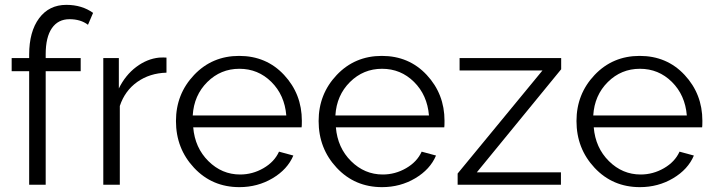

<svg xmlns="http://www.w3.org/2000/svg" viewBox="-20 -760 2940 790"><path d="M100 0V-467H28V-521H100V-535Q100 -630 141 -685Q182 -740 253 -740Q317 -740 363 -707L342 -658Q312 -681 266 -681Q219 -681 193.5 -644Q168 -607 168 -537V-521H312V-467H168V0Z M665 -461Q596 -459 545 -423Q494 -387 473 -324V0H405V-521H469V-396Q496 -451 540.5 -484.5Q585 -518 635 -523Q654 -524 665 -523Z M965 10Q853 10 778.5 -69.5Q704 -149 704 -262Q704 -373 778.5 -451.5Q853 -530 964 -530Q1076 -530 1149 -451.5Q1222 -373 1222 -263Q1222 -241 1221 -236H775Q782 -152 837.5 -97Q893 -42 968 -42Q1019 -42 1064 -68Q1109 -94 1128 -136L1187 -120Q1163 -63 1101.5 -26.5Q1040 10 965 10ZM773 -285H1158Q1151 -369 1096.5 -423Q1042 -477 965 -477Q888 -477 833 -422.5Q778 -368 773 -285Z M1552 10Q1440 10 1365.5 -69.5Q1291 -149 1291 -262Q1291 -373 1365.5 -451.5Q1440 -530 1551 -530Q1663 -530 1736 -451.5Q1809 -373 1809 -263Q1809 -241 1808 -236H1362Q1369 -152 1424.5 -97Q1480 -42 1555 -42Q1606 -42 1651 -68Q1696 -94 1715 -136L1774 -120Q1750 -63 1688.5 -26.5Q1627 10 1552 10ZM1360 -285H1745Q1738 -369 1683.5 -423Q1629 -477 1552 -477Q1475 -477 1420 -422.5Q1365 -368 1360 -285Z M1863 -46 2212 -470H1871V-521H2289V-475L1942 -51H2288V0H1863Z M2613 10Q2501 10 2426.5 -69.5Q2352 -149 2352 -262Q2352 -373 2426.5 -451.5Q2501 -530 2612 -530Q2724 -530 2797 -451.5Q2870 -373 2870 -263Q2870 -241 2869 -236H2423Q2430 -152 2485.5 -97Q2541 -42 2616 -42Q2667 -42 2712 -68Q2757 -94 2776 -136L2835 -120Q2811 -63 2749.5 -26.5Q2688 10 2613 10ZM2421 -285H2806Q2799 -369 2744.5 -423Q2690 -477 2613 -477Q2536 -477 2481 -422.5Q2426 -368 2421 -285Z"/></svg>

Font: Raleway-v4020
Style: Regular
Weight: 400
Designer: Matt McInerney, Pablo Impallari, Rodrigo Fuenzalida
Foundry: Matt McInerney, Pablo Impallari, Rodrigo Fuenzalida
Version: Version 4.020;PS 004.020;hotconv 1.0.88;makeotf.lib2.5.64775